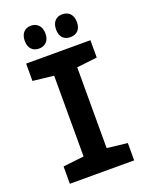

<svg xmlns="http://www.w3.org/2000/svg" viewBox="-165 -988 830 1072"><g transform="rotate(-20 250.0 -452.0)"><path d="M342 -768C381 -768 405 -792 405 -835C405 -878 381 -904 342 -904C306 -904 281 -880 281 -835C281 -791 306 -768 342 -768ZM156 -768C193 -768 218 -792 218 -835C218 -878 193 -904 156 -904C120 -904 95 -880 95 -835C95 -791 120 -768 156 -768ZM59 0H441V-103L320 -117V-597L441 -611V-714H59V-611L183 -597V-117L59 -103Z"/></g></svg>

Font: Noto Sans Mono ExtraCondensed ExtraBold
Style: Regular
Weight: 800
Width: 2
Designer: Monotype Design Team
Foundry: Monotype Imaging Inc.
Version: Version 2.014